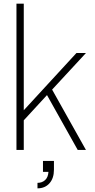

<svg xmlns="http://www.w3.org/2000/svg" viewBox="-20 -820 520 1050"><path d="M70 0V-800H110V-217L398 -530H450L265 -330L450 0H405L237 -300L110 -162V0ZM275 60V108Q275 155 250.5 182.5Q226 210 185 210V180Q210 180 226.5 165Q243 150 245 120H215V60Z"/></svg>

Font: Cooper Hewitt
Style: Light
Weight: 703
Designer: Village Type and Design LLC
Foundry: Cooper Hewitt Smithsonian Design Museum
Version: 1.000